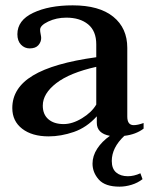

<svg xmlns="http://www.w3.org/2000/svg" viewBox="-20 -500 568 718"><path d="M398 102Q398 131 414.5 145Q431 159 458 159Q481 159 505 148L513 170Q495 184 472 191Q449 198 427 198Q373 198 349.5 171.5Q326 145 326 112Q326 83 343.5 56Q361 29 391 8Q342 -1 342 -41V-65Q304 -23 256 -6.5Q208 10 162 10Q100 10 63 -18.5Q26 -47 26 -96Q26 -171 103 -217.5Q180 -264 340 -286V-334Q340 -384 309.5 -409Q279 -434 228 -434Q191 -434 160.5 -419.5Q130 -405 130 -389Q130 -382 132 -372.5Q134 -363 134 -358Q134 -343 123.5 -331Q113 -319 91 -319Q72 -319 58.5 -333Q45 -347 45 -372Q45 -424 104 -452Q163 -480 252 -480Q351 -480 403.5 -437.5Q456 -395 456 -321V-64Q456 -32 480 -32Q495 -32 517 -40V-19Q488 3 445 8Q398 52 398 102ZM340 -250Q241 -228 190.5 -189Q140 -150 140 -105Q140 -72 161 -54Q182 -36 218 -36Q251 -36 287 -58Q323 -80 340 -109Z"/></svg>

Font: Taviraj Medium
Style: Regular
Weight: 500
Designer: Katatrad Team
Foundry: CadsonDemak
Version: Version 1.001